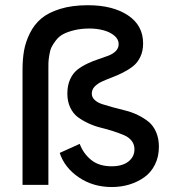

<svg xmlns="http://www.w3.org/2000/svg" viewBox="-20 -726 680 754"><path d="M419 8.5Q345.5 8.5 289.5 -29.5Q233.5 -67.5 214.5 -125.5L293 -161Q307.5 -122.5 338.2 -97.8Q369 -73 418 -73Q461 -73 484.5 -91.8Q508 -110.5 508 -140Q508 -159 496.8 -173.2Q485.5 -187.5 467 -195.2Q448.5 -203 424.8 -210.8Q401 -218.5 376.2 -224.5Q351.5 -230.5 327.8 -241.5Q304 -252.5 285.5 -266.2Q267 -280 255.8 -303.8Q244.5 -327.5 244.5 -358.5Q244.5 -390.5 255.5 -414.8Q266.5 -439 284.5 -452.8Q302.5 -466.5 323.8 -476.5Q345 -486.5 366.5 -493.5Q388 -500.5 406 -507.5Q424 -514.5 435 -525.8Q446 -537 446 -553Q446 -572 428.8 -586.2Q411.5 -600.5 386 -607.2Q360.5 -614 332 -614Q298.5 -614 272 -607.5Q245.5 -601 228.8 -592.2Q212 -583.5 200 -568Q188 -552.5 182.2 -540.5Q176.5 -528.5 173.5 -509Q170.5 -489.5 170.2 -479.8Q170 -470 170 -452.5V0H68.5V-452.5Q68.5 -494 74.5 -527.8Q80.5 -561.5 97.5 -595.8Q114.5 -630 142 -653.2Q169.5 -676.5 216.2 -691Q263 -705.5 325 -705.5Q422.5 -705.5 482.2 -666Q542 -626.5 542 -555.5Q542 -525.5 531 -502.5Q520 -479.5 502 -465.5Q484 -451.5 462.5 -440.8Q441 -430 419.8 -422Q398.5 -414 380.5 -405.8Q362.5 -397.5 351.5 -385.8Q340.5 -374 340.5 -358.5Q340.5 -344 351.8 -333.5Q363 -323 381.5 -317Q400 -311 423.8 -304.5Q447.5 -298 472.2 -292Q497 -286 520.8 -274.5Q544.5 -263 563 -248.2Q581.5 -233.5 592.8 -208Q604 -182.5 604 -149.5Q604 -110.5 588.5 -79.5Q573 -48.5 546.5 -29.8Q520 -11 487.5 -1.2Q455 8.5 419 8.5Z"/></svg>

Font: HK Grotesk Medium
Style: Regular
Weight: 500
Designer: Alfredo Marco Pradil
Foundry: Hanken Design Co.
Version: Version 3.001;FEAKit 1.0